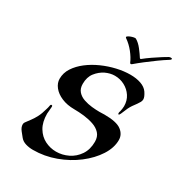

<svg xmlns="http://www.w3.org/2000/svg" viewBox="-204 -987 1042 1131"><g transform="rotate(30 317.0 -421.5)"><path d="M192 17Q166 17 142.5 10Q119 3 105 -14Q96 -25 80.5 -44.5Q65 -64 65 -83Q65 -93 70 -99Q83 -117 95.5 -133.5Q108 -150 120 -173Q132 -196 142 -233Q146 -245 148 -258Q150 -271 160 -266Q162 -264 162 -258Q162 -248 160 -233.5Q158 -219 158 -210Q158 -153 180.5 -115.5Q203 -78 239 -60Q275 -42 315 -42Q357 -42 396 -61Q435 -80 460 -117Q485 -154 485 -207Q485 -241 466 -262Q447 -283 416 -293.5Q385 -304 350.5 -308Q316 -312 284 -312Q235 -312 197.5 -328Q160 -344 139.5 -370Q119 -396 119 -425Q119 -465 141.5 -499.5Q164 -534 201 -562.5Q238 -591 284 -611.5Q330 -632 378 -643Q426 -654 469 -654Q510 -654 541.5 -643Q573 -632 589 -609Q607 -582 607 -566Q607 -556 602 -546.5Q597 -537 589 -526Q577 -510 569 -498.5Q561 -487 553.5 -471.5Q546 -456 535 -428Q530 -416 525 -416Q521 -416 521 -424Q521 -430 524 -437Q526 -447 527.5 -456Q529 -465 529 -474Q529 -512 510 -541Q491 -570 460 -586.5Q429 -603 393 -603Q362 -603 330 -588Q298 -572 275 -542.5Q252 -513 252 -467Q252 -435 269 -416Q286 -397 312.5 -388Q339 -379 367.5 -376Q396 -373 419 -373Q430 -373 439 -373.5Q448 -374 453 -374Q536 -374 569 -349Q602 -324 602 -286Q602 -233 567.5 -179.5Q533 -126 475 -81.5Q417 -37 343.5 -10Q270 17 192 17ZM438 -709Q435 -709 432 -714Q420 -743 395 -774.5Q370 -806 338 -828Q332 -833 337.5 -838Q343 -843 354 -847.5Q365 -852 375.5 -854Q386 -856 390 -854Q413 -841 434 -814Q455 -787 468 -766Q471 -762 476 -765Q498 -783 526.5 -802.5Q555 -822 579.5 -837.5Q604 -853 612 -857Q618 -860 625 -860Q634 -860 634 -855Q632 -849 623 -844Q597 -828 564.5 -804.5Q532 -781 501.5 -757.5Q471 -734 449 -715Q443 -709 438 -709Z"/></g></svg>

Font: Tapestry
Style: Regular
Weight: 400
Designer: Robert E. Leuschke
Foundry: Robert E. Leuschke
Version: Version 1.010; ttfautohint (v1.8.4.7-5d5b)